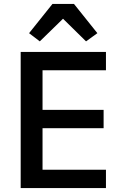

<svg xmlns="http://www.w3.org/2000/svg" viewBox="-20 -964 640 984"><path d="M249 -944 129 -794 184 -752 303 -868 421 -752 479 -794 359 -944ZM523 0V-94H198V-307H511V-401H198V-604H523V-698H86V0Z"/></svg>

Font: IBM Mono Medium
Style: Regular
Weight: 500
Monospace: yes
Designer: Mike Abbink, Paul van der Laan, Pieter van Rosmalen
Foundry: Bold Monday
Version: Version 2.3